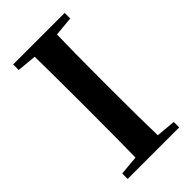

<svg xmlns="http://www.w3.org/2000/svg" viewBox="-229 -811 880 880"><g transform="rotate(-45 211.5 -371.0)"><path d="M378.9 -706.1 284.2 -697.3Q281.2 -597.7 281.2 -394.5V-345.7Q281.2 -143.6 284.2 -43.9L378.9 -35.2V0H44.9V-35.2L139.6 -43.9Q141.6 -142.6 141.6 -345.7V-394.5Q141.6 -596.7 139.6 -697.3L44.9 -706.1V-742.2H378.9Z"/></g></svg>

Font: GenRyuMin TW TTF Bold
Style: Regular
Weight: 700
Version: Version 1.300